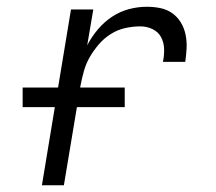

<svg xmlns="http://www.w3.org/2000/svg" viewBox="-20 -548 640 568"><path d="M104 0 190 -520H256L238 -414Q251 -439 269.5 -461Q288 -483 311.5 -498.5Q335 -514 361.5 -521Q388 -528 414 -528Q435 -528 454.5 -524Q474 -520 489.5 -509Q505 -498 515 -481.5Q525 -465 529 -445.5Q533 -426 532 -405.5Q531 -385 528 -365H462Q466 -384 465.5 -403Q465 -422 456.5 -438Q448 -454 431 -462Q414 -470 395 -470Q373 -470 350.5 -465Q328 -460 308 -447.5Q288 -435 272.5 -417Q257 -399 245.5 -379Q234 -359 228 -337Q222 -315 218 -294L169 0ZM47 -231V-289H349V-231Z"/></svg>

Font: Iosevka SS04 Lt Ex Obl
Style: Regular
Weight: 300
Width: 7
Italic angle: -9°
Monospace: yes
Designer: Belleve Invis
Foundry: Belleve Invis
Version: Version 19.0.0; ttfautohint (v1.8.4)